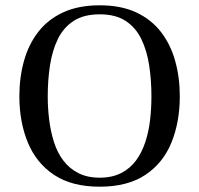

<svg xmlns="http://www.w3.org/2000/svg" viewBox="-20 -692 750 724"><path d="M356 12Q251 12 184 -32.5Q117 -77 85 -154.5Q53 -232 53 -329Q53 -400 70.5 -462.5Q88 -525 124.5 -572Q161 -619 218.5 -645.5Q276 -672 356 -672Q436 -672 493 -645.5Q550 -619 586.5 -572Q623 -525 640.5 -462.5Q658 -400 658 -329Q658 -232 626.5 -154.5Q595 -77 528 -32.5Q461 12 356 12ZM356 -22Q403 -22 437 -39.5Q471 -57 493 -87Q515 -117 528 -156.5Q541 -196 546 -240Q551 -284 551 -329Q551 -390 542.5 -445.5Q534 -501 513 -544.5Q492 -588 454 -613Q416 -638 356 -638Q296 -638 257.5 -613Q219 -588 198 -544.5Q177 -501 168.5 -445.5Q160 -390 160 -329Q160 -284 165.5 -240Q171 -196 183.5 -156.5Q196 -117 218.5 -87Q241 -57 275 -39.5Q309 -22 356 -22Z"/></svg>

Font: Frank Ruhl Libre
Style: Regular
Weight: 400
Designer: Yanek Iontef
Foundry: Fontef
Version: Version 6.004